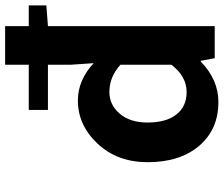

<svg xmlns="http://www.w3.org/2000/svg" viewBox="-80 -758 852 731"><g transform="rotate(-90 345.5 -392.0)"><path d="M465 -165V-359Q419 -401 361 -401Q312 -401 278.5 -361.5Q245 -322 245 -256Q245 -185 275.5 -146Q306 -107 361 -107Q421 -107 465 -165ZM691 -708V-641L612 -635V0H490L480 -53H477Q408 14 323 14Q219 14 156.5 -59Q94 -132 94 -255Q94 -371 164.5 -446Q235 -521 329 -521Q406 -521 471 -461L465 -549V-635H293V-708H465V-798H612V-708Z"/></g></svg>

Font: NotoSansHansBold
Style: Bold
Weight: 700
Designer: Ryoko NISHIZUKA  (kana & ideographs); Paul D. Hunt (Latin, Greek & Cyrillic); Wenlong ZHANG  (bopomofo); Sandoll Communi
Foundry: Adobe Systems Incorporated
Version: Version 1.00;December 8, 2021;FontCreator 13.0.0.2675 64-bit